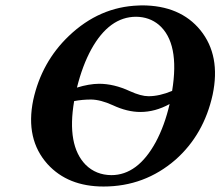

<svg xmlns="http://www.w3.org/2000/svg" viewBox="-20 -678 813 708"><path d="M764.2 -329.1Q731.9 -181.6 627 -88.9Q513.2 9.8 361.8 9.8Q230.5 9.8 155.3 -72.8Q72.8 -164.6 102.5 -309.1Q133.3 -449.7 234.4 -545.9Q346.7 -652.8 490.7 -657.7Q497.6 -657.7 502.9 -658.2Q644.5 -658.2 719.2 -566.4Q794.4 -473.1 764.2 -329.1ZM614.7 -342.8Q643.6 -519.5 565.9 -586.4Q530.8 -615.7 481.9 -616.2Q383.3 -616.2 316.9 -496.6Q284.2 -437 263.7 -355Q308.1 -368.7 345.2 -369.1Q400.4 -369.1 459 -341.8Q500 -323.2 527.8 -323.2Q567.9 -323.2 614.7 -342.8ZM605.5 -294.4Q552.2 -265.1 497.6 -265.1Q449.2 -265.1 396 -290Q351.1 -310.5 315.9 -311Q283.2 -311 253.4 -305.2Q225.6 -142.1 295.9 -70.3Q334 -32.7 390.6 -32.2Q487.8 -32.2 554.2 -153.8Q586.9 -214.4 605.5 -294.4Z"/></svg>

Font: Linux Libertine Slanted O
Style: Bold Slanted
Weight: 700
Designer: Philipp H. Poll
Foundry: Philipp H. Poll
Version: Version 5.0.0